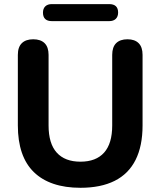

<svg xmlns="http://www.w3.org/2000/svg" viewBox="-20 -905 782 936"><path d="M372.2 10.5Q297.8 10.5 240.9 -8.8Q184 -28 145 -66Q106 -104 86.5 -161Q67 -218 67 -293.5V-637.5Q67 -675.5 86.4 -694.5Q105.8 -713.5 142 -713.5Q178.2 -713.5 197.5 -694.5Q216.8 -675.5 216.8 -637.5V-293.2Q216.8 -205.2 256.6 -161Q296.5 -116.8 372.2 -116.8Q448 -116.8 487.5 -161Q527 -205.2 527 -293.2V-637.5Q527 -675.5 546.2 -694.5Q565.5 -713.5 601.5 -713.5Q636.8 -713.5 655.9 -694.5Q675 -675.5 675 -637.5V-293.5Q675 -193.2 640.8 -125.2Q606.5 -57.2 539 -23.4Q471.5 10.5 372.2 10.5ZM233 -802Q189.5 -802 189.5 -843.5Q189.5 -863.1 200.8 -874.1Q212.1 -885 233 -885H512.2Q555.8 -885 555.8 -843.8Q555.8 -824.2 544.5 -813.1Q533.2 -802 512.2 -802Z"/></svg>

Font: Nunito ExtraLight
Style: Regular
Weight: 200
Designer: Vernon Adams
Foundry: Vernon Adams
Version: Version 3.602;April 4, 2023;FontCreator 14.0.0.2856 64-bit